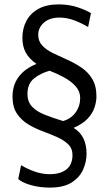

<svg xmlns="http://www.w3.org/2000/svg" viewBox="-20 -770 496 874"><path d="M206 84Q162 84 122 73Q82 62 63 45L76 -18Q104 -1 138 11Q172 23 207 23Q252 23 280 3Q308 -17 310 -60Q311 -92 292 -111.5Q273 -131 242 -145Q211 -159 175.5 -172Q140 -185 108.5 -204Q77 -223 57 -253Q37 -283 37 -330Q37 -382 64.5 -419.5Q92 -457 146 -479Q112 -503 97 -531Q82 -559 82 -598Q82 -641 100.5 -675.5Q119 -710 155.5 -730Q192 -750 247 -750Q294 -750 333 -737Q372 -724 394 -710L381 -647Q353 -664 319 -677Q285 -690 251 -690Q206 -690 180 -667Q154 -644 154 -612Q154 -582 173 -562Q192 -542 222.5 -527.5Q253 -513 286.5 -498Q320 -483 350.5 -462.5Q381 -442 400 -410.5Q419 -379 419 -331Q419 -308 410.5 -281.5Q402 -255 379.5 -230.5Q357 -206 315 -188Q346 -169 360 -139.5Q374 -110 374 -69Q374 -34 358.5 1.5Q343 37 306.5 60.5Q270 84 206 84ZM267 -219Q303 -229 324 -258Q345 -287 345 -324Q345 -354 324.5 -377Q304 -400 272 -417.5Q240 -435 206 -448Q165 -437 135 -413Q105 -389 105 -342Q105 -307 125.5 -285Q146 -263 182 -248.5Q218 -234 267 -219Z"/></svg>

Font: Cabin VF Beta
Style: Regular
Weight: 400
Designer: Pablo Impallari
Foundry: Pablo Impallari. http://www.impallari.com Igino Marini. http://www.ikern.com
Version: Version 2.200